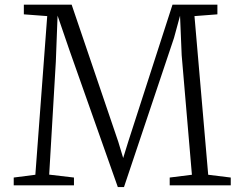

<svg xmlns="http://www.w3.org/2000/svg" viewBox="-20 -778 1005 806"><path d="M37.6 0H290.5V-32.7L186.5 -44.9L214.4 -519.5L221.7 -712.4C236.8 -668 258.3 -605 272 -565.9L474.6 7.3H500.5L710.4 -618.7L735.8 -711.9L742.7 -545.9L785.6 -44.4L692.4 -32.7V0H948.7V-32.7L854 -44.4L796.4 -710.4L892.6 -717.8V-758.3H704.1L518.6 -184.1L497.1 -114.7L476.6 -182.6L280.8 -758.3H80.1V-717.8L178.2 -710.4L128.4 -44.4L37.6 -32.7Z"/></svg>

Font: Merriweather
Style: Light
Weight: 250
Designer: Eben Sorkin ( eben@eyebytes.com )
Foundry: Sorkin Type Co.
Version: Version 1.003